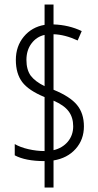

<svg xmlns="http://www.w3.org/2000/svg" viewBox="-20 -780 440 858"><path d="M219.2 -759.8V-670.9Q288.1 -668.5 345.2 -641.1L327.1 -599.1Q270 -625.5 219.2 -627V-378.9Q292.5 -349.1 323.7 -311.5Q355 -273.9 355 -215.1Q355 -156.2 318.1 -114.7Q281.2 -73.2 219.2 -63V58.1H179.2V-60.1Q93.8 -60.1 45.9 -85.9V-136.2Q70.8 -121.6 107.2 -113.3Q143.6 -105 179.2 -105V-346.2Q107.9 -375.5 79.3 -413.3Q50.8 -451.2 50.8 -512.2Q50.8 -573.2 86.4 -616.2Q122.1 -659.2 179.2 -668.9V-759.8ZM179.2 -624Q143.6 -616.2 120.8 -585.9Q98.1 -555.7 98.1 -512.2Q98.1 -468.8 117.2 -441.9Q137.2 -415.5 179.2 -395ZM283.2 -147Q307.1 -175.8 307.1 -215.6Q307.1 -255.4 286.6 -282.7Q266.1 -310.1 219.2 -330.1V-108.9Q258.8 -118.2 283.2 -147Z"/></svg>

Font: Open Sans Hebrew Condensed Light
Style: Regular
Weight: 300
Width: 3
Foundry: Ascender Corporation, Yanek Iontef
Version: Version 2.001;PS 002.001;hotconv 1.0.70;makeotf.lib2.5.58329